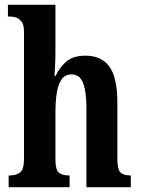

<svg xmlns="http://www.w3.org/2000/svg" viewBox="-20 -780 587 800"><path d="M16 0V-49H21Q46 -49 63 -61Q80 -73 80 -119V-648Q80 -676 70.5 -689Q61 -702 48 -706.5Q35 -711 24 -711H13V-760H211V-569Q211 -538 209.5 -508Q208 -478 207 -464H212Q226 -496 254.5 -522Q283 -548 336 -548Q404 -548 436.5 -501.5Q469 -455 469 -354V-120Q469 -74 482 -61.5Q495 -49 523 -49H525V0H340V-335Q340 -399 326 -434.5Q312 -470 278 -470Q251 -470 236.5 -449Q222 -428 216.5 -392.5Q211 -357 211 -313V-115Q211 -72 225.5 -60.5Q240 -49 267 -49H270V0Z"/></svg>

Font: Noto Serif Thai ExtraCondensed
Style: Bold
Weight: 700
Width: 2
Designer: Monotype Design Team
Foundry: Monotype Imaging Inc.
Version: Version 2.002; ttfautohint (v1.8.4.7-5d5b)